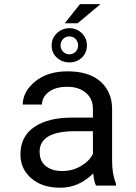

<svg xmlns="http://www.w3.org/2000/svg" viewBox="-20 -874 640 904"><path d="M333.5 -256.3Q166.5 -256.3 166.5 -159.2Q166.5 -96.2 226.1 -75.7Q246.1 -68.8 272.5 -68.8Q321.8 -68.8 361.3 -92.3Q400.9 -115.7 417.5 -149.4V-256.3ZM418.9 -57.6Q351.6 9.8 264.6 9.8Q177.7 9.8 127 -34.7Q76.2 -79.1 76.2 -146.5Q76.2 -231.4 141.1 -275.9Q206.1 -320.3 318.8 -320.3H417.5V-361.8Q417.5 -409.2 383.8 -437.5Q350.1 -465.8 295.4 -465.3Q240.7 -465.3 209.5 -440.9Q177.7 -416.5 177.7 -381.8H86.9Q87.9 -443.4 146 -490.7Q204.1 -538.1 297.4 -538.1Q443.4 -538.1 491.7 -438.5Q507.8 -405.3 507.8 -360.8V-115.2Q507.8 -54.2 526.4 -7.8V0H432.1Q422.4 -18.6 418.9 -57.6ZM335.9 -690.4Q324.2 -702.6 306.6 -702.6Q289.1 -702.6 277.3 -690.4Q265.1 -677.7 265.1 -660.2Q265.1 -642.6 277.3 -630.4Q289.1 -618.2 306.6 -618.2Q324.2 -618.2 335.9 -630.4Q347.7 -642.6 347.7 -660.2Q347.7 -677.7 335.9 -690.4ZM389.2 -660.2Q389.2 -625.5 365.2 -602.5Q341.3 -580.1 307.1 -580.1Q272.5 -580.1 248 -602.5Q223.1 -625 223.1 -660.2Q223.1 -694.3 248 -717.8Q272.9 -741.2 307.1 -741.2Q341.3 -741.2 365.2 -717.8Q389.2 -694.3 389.2 -660.2ZM356.4 -854.5H453.1L345.7 -764.6H285.2Z"/></svg>

Font: RobotoMono-Regular
Style: Regular
Weight: 400
Designer: Google
Version: Version 2.000985; 2015; ttfautohint (v1.3)